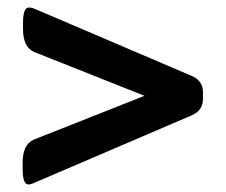

<svg xmlns="http://www.w3.org/2000/svg" viewBox="-20 -499 600 509"><path d="M55 -10Q40 -10 40 -52V-68Q40 -91 47 -106.5Q54 -122 70 -129L363 -245L71 -361Q55 -368 48 -383.5Q41 -399 41 -422V-438Q41 -479 56 -479Q59 -479 63 -478.5Q67 -478 71 -476L490 -297Q518 -284 518 -255V-236Q518 -207 490 -194L70 -14Q62 -10 55 -10Z"/></svg>

Font: Asap
Style: Regular
Weight: 400
Designer: Pablo Cosgaya
Foundry: Omnibus-Type
Version: Version 3.001